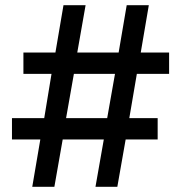

<svg xmlns="http://www.w3.org/2000/svg" viewBox="-20 -718 696 738"><path d="M379 -182H221L189 0H104L135 -182H26V-264H150L178 -434H70V-516H193L224 -698H309L277 -516H436L467 -698H552L521 -516H630V-434H506L477 -264H586V-182H463L431 0H347ZM392 -264 422 -434H264L234 -264Z"/></svg>

Font: IBM Plex Sans Arabic SmBld
Style: Regular
Weight: 600
Designer: Mike Abbink, Paul van der Laan, Pieter van Rosmalen, Wael Morcos, Khajak Apelian
Foundry: Bold Monday
Version: Version 1.005